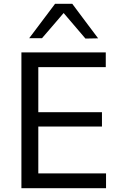

<svg xmlns="http://www.w3.org/2000/svg" viewBox="-20 -988 633 1008"><path d="M92.4 0Q92.4 -59.5 92.4 -114.6Q92.4 -169.7 92.4 -235.6V-475Q92.4 -541.7 92.4 -597.5Q92.4 -653.4 92.4 -713H535.3V-635.4Q485.4 -635.4 428.1 -635.4Q370.9 -635.4 293.2 -635.4H131.1L181.1 -699.8Q181.1 -640.2 181.1 -584.4Q181.1 -528.5 181.1 -461.8V-249.2Q181.1 -183.6 181.1 -128.3Q181.1 -73.1 181.1 -13.6L135.9 -77.6H300.8Q366.3 -77.6 424.6 -77.6Q482.8 -77.6 536.7 -77.6V0ZM161.4 -323.7V-398.9H299.8Q369.1 -398.9 419 -398.9Q468.9 -398.9 515.3 -398.9V-323.7Q466.5 -323.7 416.6 -323.7Q366.8 -323.7 299.3 -323.7ZM428.6 -785.5Q397 -822.9 365.6 -859.3Q334.3 -895.7 302.1 -933.7H326.1Q294 -896.2 263.2 -860.2Q232.3 -824.2 200.5 -787.5H133.3Q167 -832.2 200.9 -877.3Q234.8 -922.4 269 -967.9H359.5Q393.3 -922.4 427.3 -877.1Q461.3 -831.8 495.2 -786.8Z"/></svg>

Font: Commissioner Thin
Style: Regular
Weight: 100
Designer: Kostas Bartsokas
Foundry: Kostas Bartsokas
Version: Version 1.001;gftools[0.9.23]